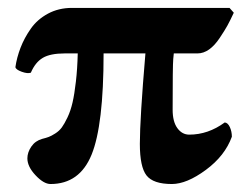

<svg xmlns="http://www.w3.org/2000/svg" viewBox="-20 -456 632 486"><path d="M561 -436 571.8 -423.8Q562.5 -403.8 555.7 -391.4Q548.8 -378.9 536.1 -359.9Q523.4 -340.8 509.3 -330.8Q495.1 -320.8 480 -320.8H419.9Q419.4 -314 418.5 -306.2Q417 -290.5 417 -178.2Q417 -147.9 429 -131.6Q440.9 -115.2 459 -115.2Q506.8 -115.2 548.8 -146Q556.6 -145.5 561.8 -134.3Q566.9 -123 566.9 -109.9Q549.3 -61.5 501 -25.9Q452.6 9.8 415 9.8Q367.7 9.8 350.8 -12Q334 -33.7 334 -91.8Q334 -154.8 348.1 -320.8H242.2Q242.2 -139.2 211.9 -64.7Q181.6 9.8 107.9 9.8Q90.8 9.8 70.1 -12.2Q49.3 -34.2 49.3 -55.2Q49.3 -70.3 59.3 -85Q69.3 -99.6 86.9 -104.5Q96.7 -106.9 103.3 -109.4Q109.9 -111.8 119.9 -118.2Q129.9 -124.5 136.5 -133.5Q143.1 -142.6 150.9 -158.9Q158.7 -175.3 163.6 -196.5Q168.5 -217.8 172.1 -249.5Q175.8 -281.2 176.8 -320.8H144Q107.4 -320.8 88.4 -309.6Q69.3 -298.3 58.1 -272Q49.8 -269 34.9 -274.4Q20 -279.8 19 -286.1Q22.5 -310.5 32 -335.2Q41.5 -359.9 57.9 -383.3Q74.2 -406.7 101.3 -421.4Q128.4 -436 162.1 -436Z"/></svg>

Font: Linux Libertine G
Style: Bold
Weight: 700
Designer: Philipp H. Poll
Foundry: Philipp H. Poll
Version: Version 5.0.3